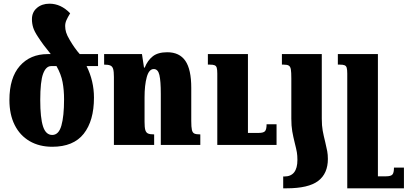

<svg xmlns="http://www.w3.org/2000/svg" viewBox="-20 -785 2208 1040"><path d="M511 -427H449Q489 -346 489 -256Q489 -131 433.5 -60.5Q378 10 263 10Q193 10 140.5 -20.5Q88 -51 59.5 -108Q31 -165 31 -243Q31 -364 87.5 -428Q144 -492 238 -492H255Q213 -543 186 -585Q166 -615 159.5 -636.5Q153 -658 153 -681Q153 -719 180 -742Q207 -765 248 -765Q310 -765 360 -713Q346 -690 339.5 -675Q333 -660 333 -644Q333 -627 338 -610Q343 -593 358 -568Q385 -522 412 -492H511ZM327 -247Q327 -297 319 -340Q311 -383 286 -427H257Q229 -427 213.5 -385.5Q198 -344 198 -243Q198 -147 213 -100.5Q228 -54 263 -54Q298 -54 312.5 -104.5Q327 -155 327 -247Z M1065 0H851V-276Q851 -346 843.5 -378.5Q836 -411 813 -411Q787 -411 775 -367.5Q763 -324 763 -257V-125Q763 -95 767 -81Q771 -67 781.5 -62Q792 -57 815 -57V0H597V-368Q597 -397 593 -411Q589 -425 578 -430Q567 -435 544 -435V-492H749L760 -419H764Q779 -457 807 -479.5Q835 -502 886 -502Q952 -502 984 -455.5Q1016 -409 1016 -309V-130Q1016 -96 1019.5 -81Q1023 -66 1033 -61.5Q1043 -57 1065 -57ZM1478 0H1157V-386Q1157 -408 1154 -418Q1151 -428 1142.5 -431.5Q1134 -435 1116 -435H1106V-492H1323V-65H1381Q1407 -65 1415.5 -74.5Q1424 -84 1424 -112H1478Z M1558 -360Q1558 -394 1555.5 -409Q1553 -424 1544.5 -429.5Q1536 -435 1516 -435H1507V-492H1723V-142Q1723 -104 1728 -77Q1733 -50 1742 -14Q1749 15 1752.5 34Q1756 53 1756 76Q1756 155 1703.5 195Q1651 235 1532 235H1514V171H1520Q1591 171 1591 81Q1591 58 1588 40Q1585 22 1577 -9Q1568 -45 1563 -74Q1558 -103 1558 -142Z M2168 235H1861V-386Q1861 -408 1858 -418Q1855 -428 1846.5 -431.5Q1838 -435 1820 -435H1810V-492H2027V170H2071Q2097 170 2105.5 160.5Q2114 151 2114 123H2168Z"/></svg>

Font: Noto Serif Armenian Black Cond
Style: Regular
Weight: 900
Width: 3
Designer: Monotype Design team
Foundry: Monotype Imaging Inc.
Version: Version 1.000